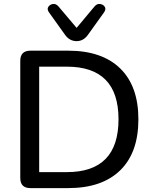

<svg xmlns="http://www.w3.org/2000/svg" viewBox="-20 -965 789 985"><path d="M136 0Q84 0 84 -52V-653Q84 -705 136 -705H330Q503 -705 596.5 -614Q690 -523 690 -353Q690 -182 596.5 -91Q503 0 330 0ZM181 -82H323Q588 -82 588 -353Q588 -623 323 -623H181ZM373 -754Q337 -754 314 -786L231 -902Q220 -918 228 -930Q236 -942 251.5 -944.5Q267 -947 280 -932L373 -822L465 -932Q478 -947 494 -944.5Q510 -942 517.5 -930Q525 -918 514 -902L431 -786Q408 -754 373 -754Z"/></svg>

Font: Chiron GoRound TC
Style: Regular
Weight: 400
Designer: Ryoko NISHIZUKA 西塚涼子 (kana, bopomofo & ideographs); Paul D. Hunt (Latin, Greek & Cyrillic); Sandoll Communications 산돌커뮤니
Foundry: Adobe
Version: Version 1.000;hotconv 1.1.1;makeotfexe 2.6.0